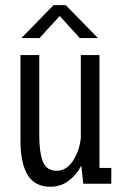

<svg xmlns="http://www.w3.org/2000/svg" viewBox="-20 -714 490 746"><path d="M175.5 11.5Q115 11.5 87.2 -34.5Q59.5 -80.5 59.5 -167.5V-500H132.5V-191Q132.5 -123.5 146.2 -87Q160 -50.5 200.5 -50.5Q238 -50.5 263.2 -88.8Q288.5 -127 294 -177.5V-500H366.5V-61.5H412.5V0H303.5L296 -70.5Q277.5 -35 247 -11.8Q216.5 11.5 175.5 11.5ZM63 -566 188 -694H235.5L360.5 -566H290L212 -652L133.5 -566Z"/></svg>

Font: Trispace Condensed Light
Style: Regular
Weight: 300
Width: 3
Designer: Tyler Finck
Foundry: Etcetera Type Company
Version: Version 1.210; ttfautohint (v1.8.3)